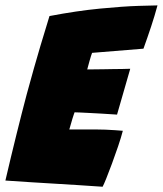

<svg xmlns="http://www.w3.org/2000/svg" viewBox="-38 -685 604 712"><path d="M342.5 7.5Q297.5 4.5 252.5 1.5Q207.5 -1.5 162.5 -4Q117.5 -6.5 72.2 -9.5Q27 -12.5 -18 -15.5Q2.5 -103.5 22.5 -184.2Q42.5 -265 61 -335Q89 -438 111.5 -513.5Q134 -589 145.5 -625.5Q248 -645 333.8 -653.2Q419.5 -661.5 476 -663.2Q532.5 -665 546 -665Q535.5 -626 522.5 -586.8Q509.5 -547.5 494 -504.5L303.5 -489Q302 -486 299.5 -477.5Q297 -469 294 -458.8Q291 -448.5 288.8 -439.8Q286.5 -431 285.5 -427.5Q297.5 -427.5 313 -427.8Q328.5 -428 346 -428.2Q363.5 -428.5 381.5 -428.8Q399.5 -429 415.8 -429.2Q432 -429.5 445 -430L396 -260Q389.5 -260.5 373.2 -261.5Q357 -262.5 336.2 -263.8Q315.5 -265 295 -266Q274.5 -267 259.2 -267.8Q244 -268.5 238.5 -268.5Q237 -264.5 234.8 -257.8Q232.5 -251 230.2 -243.5Q228 -236 225.8 -228.2Q223.5 -220.5 221.8 -214.5Q220 -208.5 219 -205Q223 -205 251.8 -205Q280.5 -205 313.5 -205Q334 -205 353.2 -204.2Q372.5 -203.5 389 -202.2Q405.5 -201 417.5 -200Q411 -175 400 -142.5Q389 -110 377.2 -78.2Q365.5 -46.5 356 -23Q346.5 0.5 342.5 7.5Z"/></svg>

Font: Grandstander Thin Black
Style: Italic
Weight: 900
Italic angle: -15°
Version: Version 1.200